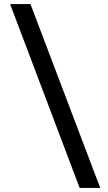

<svg xmlns="http://www.w3.org/2000/svg" viewBox="-20 -822 536 952"><path d="M375 110 30 -802H131L477 110Z"/></svg>

Font: Literata 36pt ExtraBold
Style: Italic
Weight: 800
Italic angle: -2°
Designer: Latin by Veronika Burian and Jose Scaglione. Greek by Irene Vlachou. Cyrillic by Vera Evstafieva
Foundry: TypeTogether
Version: Version 3.002